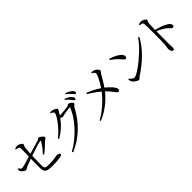

<svg xmlns="http://www.w3.org/2000/svg" viewBox="243 -2062 3379 3379"><g transform="rotate(-45 1932.0 -373.0)"><path d="M542 -43Q459 -43 425 -50Q379 -59 360 -87Q339 -116 339 -178Q337 -260 341 -403Q339 -402 333 -400Q234 -364 197 -348Q183 -342 169 -331Q152 -319 137 -319Q120 -319 90.5 -342.5Q61 -366 52 -386Q45 -401 47 -436L61 -442Q77 -417 88 -407Q102 -394 118 -394Q153 -394 342 -454Q342 -462 343 -479Q347 -632 344 -667Q343 -684 323 -692Q308 -698 269 -703L268 -722Q306 -734 337 -734Q362 -734 396.5 -713Q431 -692 431 -676Q431 -665 421 -648Q410 -629 408 -614Q404 -574 397 -470Q460 -489 609 -532Q639 -541 650 -544Q664 -548 680 -560Q691 -569 698 -569Q718 -569 753 -540Q788 -511 788 -494Q788 -482 766 -469Q748 -458 739 -449Q636 -343 559 -290L543 -307Q637 -406 683 -490Q693 -509 672 -506Q610 -496 395 -422Q389 -252 390 -191Q391 -149 398 -133Q406 -115 432 -109Q454 -104 514 -104Q606 -104 682 -121Q702 -125 708 -125Q730 -125 748 -116Q770 -106 770 -89Q770 -66 727 -59Q652 -43 542 -43Z M949 44 935 22Q1109 -71 1262 -238Q1408 -397 1465 -544Q1471 -558 1458 -558Q1443 -558 1388 -550Q1336 -542 1309 -536Q1303 -534 1291 -531Q1266 -524 1257 -524Q1242 -524 1217 -547Q1102 -389 941 -297L927 -317Q1029 -393 1122 -516Q1209 -631 1209 -676Q1209 -698 1152 -722L1157 -741Q1192 -741 1213 -737Q1241 -730 1269 -713Q1298 -694 1298 -682Q1298 -672 1285 -653Q1277 -641 1272 -632.5Q1267 -624 1256.5 -606.5Q1246 -589 1240 -580Q1246 -579 1258 -579Q1288 -579 1357 -587Q1419 -593 1443 -598Q1456 -601 1471 -611Q1482 -620 1490 -620Q1508 -620 1539 -597Q1571 -573 1571 -555Q1571 -545 1552 -531Q1533 -517 1527 -506Q1321 -116 949 44ZM1622 -583Q1612 -583 1591 -612Q1583 -623 1579 -629Q1538 -681 1494 -714L1506 -729Q1578 -701 1613 -667Q1644 -636 1644 -608Q1644 -583 1622 -583ZM1706 -650Q1695 -650 1677 -675Q1667 -689 1660 -696Q1629 -733 1575 -773L1586 -790Q1647 -767 1692 -734Q1727 -706 1727 -674Q1727 -650 1706 -650Z M1683 -2 1671 -21Q1895 -148 2058 -357Q1956 -442 1840 -509L1853 -531Q1973 -485 2093 -406Q2140 -476 2178 -550Q2216 -625 2216 -649Q2216 -666 2202 -680Q2191 -691 2162 -708L2169 -725Q2171 -725 2175 -725Q2222 -721 2241 -710Q2266 -697 2286 -673.5Q2306 -650 2306 -632Q2306 -623 2293 -610Q2277 -595 2269 -581Q2264 -573 2249 -546Q2184 -432 2141 -372Q2202 -324 2244 -276Q2296 -217 2297 -183Q2297 -144 2265 -144Q2253 -144 2241 -155Q2234 -162 2216 -187Q2164 -261 2102 -318Q2022 -219 1919 -139Q1806 -51 1683 -2Z M2669 -37Q2644 -37 2607 -63Q2574 -87 2558 -111Q2541 -141 2539 -173L2553 -183Q2607 -121 2641 -121Q2678 -121 2785 -194Q2894 -269 3001 -370Q3123 -484 3185 -579L3206 -565Q3061 -298 2718 -73Q2711 -68 2699 -56Q2681 -37 2669 -37ZM2762 -464Q2744 -464 2711 -505Q2675 -548 2644 -577Q2608 -610 2549 -650L2560 -670Q2652 -643 2717 -601Q2794 -551 2794 -500Q2794 -484 2785 -474Q2776 -464 2762 -464Z M3461 23Q3440 23 3427 -7Q3415 -33 3415 -62Q3415 -73 3420 -95Q3425 -119 3427 -137Q3434 -208 3434 -438Q3434 -620 3429 -668Q3427 -689 3410 -698Q3396 -705 3356 -710L3355 -730Q3360 -731 3369 -734Q3401 -742 3415 -742Q3444 -742 3480.5 -721Q3517 -700 3517 -683Q3517 -674 3509 -662Q3499 -645 3497 -628Q3491 -574 3489 -459Q3640 -424 3719 -371Q3771 -338 3771 -299Q3771 -286 3764 -277Q3755 -266 3741 -266Q3728 -266 3717 -274Q3710 -279 3694 -296Q3667 -325 3644 -343Q3580 -390 3489 -426Q3486 -258 3488 -100Q3489 -78 3490 -45Q3491 -21 3491 -13Q3491 23 3461 23Z"/></g></svg>

Font: GenRyuMin TW R
Style: Regular
Weight: 400
Version: Version 1.501;PS 1;hotconv 16.6.51;makeotf.lib2.5.65220